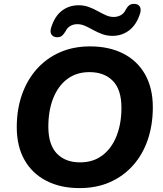

<svg xmlns="http://www.w3.org/2000/svg" viewBox="-20 -954 836 985"><path d="M388 11Q291 11 218.5 -26Q146 -63 106 -133Q66 -203 66 -302Q66 -392 92.5 -468Q119 -544 168.5 -599.5Q218 -655 287 -685.5Q356 -716 442 -716Q540 -716 612.5 -679Q685 -642 724.5 -572Q764 -502 764 -404Q764 -313 738 -237Q712 -161 662.5 -105.5Q613 -50 544 -19.5Q475 11 388 11ZM391 -121Q458 -121 505.5 -157Q553 -193 578 -256.5Q603 -320 603 -401Q603 -494 559 -539Q515 -584 439 -584Q372 -584 325 -548.5Q278 -513 253 -450Q228 -387 228 -304Q228 -212 271.5 -166.5Q315 -121 391 -121ZM269 -763Q252 -765 244 -777Q236 -789 242 -811Q260 -870 297 -898.5Q334 -927 383 -927Q412 -927 436 -918Q460 -909 481.5 -897Q503 -885 523 -876Q543 -867 563 -867Q583 -867 599.5 -876Q616 -885 625 -904Q633 -919 643 -927Q653 -935 671 -934Q689 -933 697 -920.5Q705 -908 699 -886Q681 -828 643.5 -799Q606 -770 557 -770Q529 -770 504.5 -779Q480 -788 458.5 -800Q437 -812 417 -821Q397 -830 377 -830Q357 -830 341 -821Q325 -812 316 -793Q307 -778 297.5 -770Q288 -762 269 -763Z"/></svg>

Font: Nunito ExtraLight ExtraBold
Style: Italic
Weight: 800
Italic angle: -9°
Version: Version 3.602